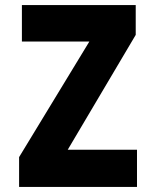

<svg xmlns="http://www.w3.org/2000/svg" viewBox="-20 -734 603 754"><path d="M55 0V-117L331 -571H66V-714H513V-597L246 -146H518V0Z"/></svg>

Font: Noto Sans Mono SemiCondensed Black
Style: Regular
Weight: 900
Width: 4
Designer: Monotype Design Team
Foundry: Monotype Imaging Inc.
Version: Version 2.014; ttfautohint (v1.8.4.7-5d5b)